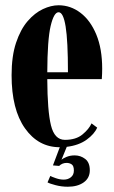

<svg xmlns="http://www.w3.org/2000/svg" viewBox="-20 -549 432 729"><path d="M207 10Q125.5 10 74.8 -61.8Q24 -133.5 24 -263.5Q24 -336 41 -386.8Q58 -437.5 85 -468.8Q112 -500 143 -514.5Q174 -529 202.5 -529Q248 -529 285.8 -500.2Q323.5 -471.5 345.8 -417.5Q368 -363.5 368 -288Q368 -268.5 366.5 -248.5H159.5Q160 -128 173.5 -73Q187 -18 226.5 -18Q268.5 -18 293.2 -38.5Q318 -59 327.5 -80.5L349 -64.5Q338.5 -40 308.8 -18.5Q279 3 233.5 8.5L213.5 57.5Q218 53 232 47Q246 41 263.5 41Q286 41 303.5 54.5Q321 68 321 97.5Q321 127 297.8 143.5Q274.5 160 237.5 160Q213.5 160 190.8 154Q168 148 160.5 143.5L171 119Q176 122 191.8 127.5Q207.5 133 222 133Q238 133 249.2 124Q260.5 115 260.5 98.5Q260.5 80.5 252 75Q243.5 69.5 233 69.5Q216.5 69.5 204.5 81L181 79L207 10ZM202.5 -502.5Q184.5 -502.5 172.2 -450Q160 -397.5 159.5 -274.5H238Q238 -394 229.2 -448.2Q220.5 -502.5 202.5 -502.5Z"/></svg>

Font: Imbue 50pt ExtraBold
Style: Regular
Weight: 800
Designer: Tyler Finck
Foundry: Etcetera Type Company
Version: Version 1.102; ttfautohint (v1.8.3)